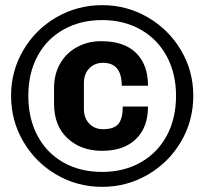

<svg xmlns="http://www.w3.org/2000/svg" viewBox="-20 -716 794 746"><path d="M731 -344Q731 -247 683.5 -166Q636 -85 554.5 -37.5Q473 10 377 10Q280 10 199 -37.5Q118 -85 70.5 -166Q23 -247 23 -344Q23 -440 70.5 -521Q118 -602 199.5 -649Q281 -696 377 -696Q473 -696 554.5 -648.5Q636 -601 683.5 -520.5Q731 -440 731 -344ZM90 -344Q90 -256 125.5 -189Q161 -122 226 -85Q291 -48 377 -48Q461 -48 526.5 -85Q592 -122 628 -189Q664 -256 664 -344Q664 -430 628 -497Q592 -564 526.5 -601Q461 -638 377 -638Q292 -638 226.5 -601Q161 -564 125.5 -497.5Q90 -431 90 -344ZM555 -383H453Q453 -472 380 -472Q348 -472 327 -450.5Q306 -429 306 -393V-293Q306 -257 327 -235.5Q348 -214 380 -214Q423 -214 440 -234.5Q457 -255 457 -302H555Q555 -221 508 -175.5Q461 -130 376 -130Q295 -130 242.5 -178.5Q190 -227 190 -313V-374Q190 -429 214.5 -470.5Q239 -512 281 -534Q323 -556 373 -556Q462 -556 508.5 -510.5Q555 -465 555 -383Z"/></svg>

Font: Chivo ExtraBold
Style: Regular
Weight: 800
Designer: Hector Gatti
Foundry: Omnibus-Type
Version: Version 1.007